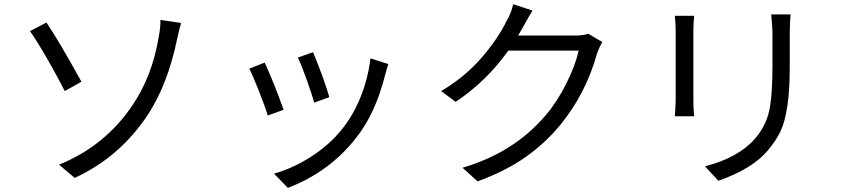

<svg xmlns="http://www.w3.org/2000/svg" viewBox="-20 -827 4040 922"><path d="M263.7 -36.1Q487.3 -127.9 617.2 -323.2Q710.9 -461.9 742.2 -649.4Q752 -701.2 750 -731.4L849.6 -716.8Q841.8 -690.4 830.1 -637.7Q786.1 -425.8 693.4 -281.2Q558.6 -74.2 338.9 27.3ZM124 -677.7 203.1 -718.8Q265.6 -626 371.1 -434.6L291 -389.6Q259.8 -452.1 208.5 -541.5Q157.2 -630.9 124 -677.7Z M1483.4 -576.2Q1535.2 -451.2 1561.5 -360.4L1488.3 -334Q1480.5 -367.2 1453.6 -441.9Q1426.8 -516.6 1410.2 -550.8ZM1758.8 -546.9 1844.7 -519.5Q1840.8 -506.8 1835.9 -490.2Q1831.1 -473.6 1830.1 -469.7Q1783.2 -281.2 1688.5 -163.1Q1561.5 -1 1362.3 75.2L1295.9 6.8Q1386.7 -18.6 1474.1 -74.7Q1561.5 -130.9 1621.1 -205.1Q1674.8 -270.5 1711.4 -360.8Q1748 -451.2 1758.8 -546.9ZM1251 -526.4Q1296.9 -426.8 1341.8 -299.8L1265.6 -272.5Q1254.9 -310.5 1223.1 -390.6Q1191.4 -470.7 1176.8 -497.1Z M2804.7 -665 2872.1 -625Q2858.4 -601.6 2847.7 -572.3Q2793.9 -377.9 2670.9 -227.5Q2598.6 -139.6 2503.9 -72.8Q2409.2 -5.9 2273.4 43.9L2201.2 -21.5Q2447.3 -93.8 2599.6 -272.5Q2656.2 -338.9 2699.7 -426.3Q2743.2 -513.7 2758.8 -584H2420.9Q2317.4 -437.5 2168 -337.9L2098.6 -389.6Q2214.8 -459 2293.9 -551.3Q2373 -643.6 2413.1 -727.5Q2433.6 -759.8 2444.3 -806.6L2537.1 -776.4Q2522.5 -752.9 2501.5 -714.8Q2480.5 -676.8 2467.8 -656.2H2740.2Q2781.2 -656.2 2804.7 -665Z M3220.7 -751H3313.5Q3309.6 -713.9 3309.6 -678.7V-344.7Q3309.6 -303.7 3313.5 -268.6H3220.7Q3224.6 -327.1 3224.6 -345.7V-678.7Q3224.6 -713.9 3220.7 -751ZM3683.6 -757.8H3776.4Q3772.5 -709 3772.5 -671.9V-509.8Q3772.5 -391.6 3760.7 -315.9Q3749 -240.2 3728 -196.3Q3707 -152.3 3668 -105.5Q3592.8 -15.6 3429.7 41L3365.2 -28.3Q3525.4 -69.3 3605.5 -161.1Q3657.2 -220.7 3673.3 -293Q3689.5 -365.2 3689.5 -513.7V-671.9Q3689.5 -684.6 3683.6 -757.8Z"/></svg>

Font: GenYoGothic TW TTF Regular
Style: Regular
Weight: 400
Version: Version 1.300